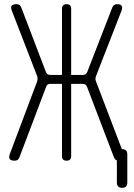

<svg xmlns="http://www.w3.org/2000/svg" viewBox="-20 -760 640 920"><path d="M73 -6Q70 2 64.5 6Q59 10 50 10Q33 10 27 2.5Q21 -5 27 -22L158 -370Q160 -378 160 -384.5Q160 -391 157 -398L37 -708Q30 -725 36 -732.5Q42 -740 59 -740Q68 -740 73.5 -736Q79 -732 82 -724L200 -415Q203 -408 208 -404.5Q213 -401 221 -401H277V-718Q277 -729 282.5 -734.5Q288 -740 299 -740Q310 -740 315.5 -734.5Q321 -729 321 -718V-401H377Q385 -401 390 -404.5Q395 -408 398 -415L518 -724Q521 -732 527 -736Q533 -740 541 -740Q558 -740 563 -732Q568 -724 562 -708L441 -398Q438 -391 437.5 -384Q437 -377 440 -370L564 -45H565Q578 -45 584 -39Q590 -33 590 -20V115Q590 127 584 133.5Q578 140 565.5 140Q553 140 546.5 133.5Q540 127 540 115V9Q537 8 535 6Q529 2 526 -6L397 -344Q394 -351 389.5 -354.5Q385 -358 377 -358H321V-12Q321 -1 315.5 4.5Q310 10 299 10Q288 10 282.5 4.5Q277 -1 277 -12V-358H221Q213 -358 208 -354.5Q203 -351 201 -344Z"/></svg>

Font: Maple Mono NL Thin
Style: Regular
Weight: 250
Monospace: yes
Designer: subframe7536
Version: Version 7.000